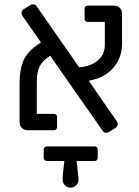

<svg xmlns="http://www.w3.org/2000/svg" viewBox="-20 -605 648 892"><path d="M457 3 213 -346Q177 -323 164 -296.5Q151 -270 151 -226V-76H231Q237 -76 241 -72Q245 -68 245 -62V-14Q245 -8 241 -4Q237 0 231 0H108Q93 0 82 -10.5Q71 -21 71 -36V-220Q71 -278 87 -319Q103 -360 149 -393L170 -408L84 -532Q80 -537 80 -544Q80 -555 90 -562L120 -581Q125 -585 133 -585Q144 -585 150 -576L348 -292Q402 -297 434.5 -324Q467 -351 467 -397V-503H388Q381 -503 377 -507Q373 -511 373 -517V-565Q373 -571 377 -575Q381 -579 388 -579H510Q525 -579 536 -568.5Q547 -558 547 -543V-402Q547 -337 506 -289.5Q465 -242 392 -230L523 -41Q527 -36 527 -29Q527 -18 517 -11L487 8Q480 12 474 12Q463 12 457 3ZM271 230 272 206 279 143H198Q191 143 187 139Q183 135 183 128V89Q183 83 187 79Q191 75 198 75H419Q426 75 430 79Q434 83 434 89V128Q434 135 430 139Q426 143 419 143H336L343 206L345 230Q345 245 333.5 256Q322 267 308 267Q293 267 282 256Q271 245 271 230Z"/></svg>

Font: Miriam Libre
Style: Regular
Weight: 400
Version: Version 1.000